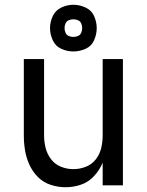

<svg xmlns="http://www.w3.org/2000/svg" viewBox="-20 -778 616 806"><path d="M255 8Q289 8 320.5 -3Q352 -14 375 -39Q398 -64 411 -95V0H496V-530H411V-210Q411 -183 405 -157Q399 -131 382.5 -109.5Q366 -88 340.5 -78Q315 -68 288 -68Q261 -68 236 -78Q211 -88 194.5 -109.5Q178 -131 171.5 -157Q165 -183 165 -210V-530H80V-210Q80 -178 85 -147Q90 -116 103.5 -86.5Q117 -57 139.5 -34.5Q162 -12 193 -2Q224 8 255 8ZM288 -562Q314 -562 339 -573Q364 -584 375 -609Q386 -634 386 -660Q386 -686 375 -710.5Q364 -735 339 -746.5Q314 -758 288 -758Q262 -758 237.5 -746.5Q213 -735 201.5 -710.5Q190 -686 190 -660Q190 -634 201.5 -609Q213 -584 237.5 -573Q262 -562 288 -562ZM288 -623Q278 -623 268.5 -627Q259 -631 255 -640.5Q251 -650 251 -660Q251 -670 255 -679.5Q259 -689 268.5 -693Q278 -697 288 -697Q298 -697 307.5 -693Q317 -689 321 -679.5Q325 -670 325 -660Q325 -650 321 -640.5Q317 -631 307.5 -627Q298 -623 288 -623Z"/></svg>

Font: Iosevka Sparkle
Style: Regular
Weight: 400
Designer: Belleve Invis
Foundry: Belleve Invis
Version: Version 4.5.0; ttfautohint (v1.8.3)